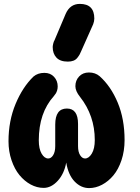

<svg xmlns="http://www.w3.org/2000/svg" viewBox="-20 -963 721 991"><path d="M439.9 7.8Q397.9 7.8 365.2 -26.1Q332.5 -60.1 321.8 -124Q311.5 -66.4 278.1 -29.8Q244.6 6.8 205.1 6.8Q170.9 6.8 138.4 -10.7Q106 -28.3 80.6 -59.1Q55.2 -89.8 39.6 -135.7Q23.9 -181.6 23.9 -233.9Q23.9 -338.9 60.3 -426.3Q96.7 -513.7 152.8 -567.9Q175.3 -586.9 209 -586.9Q240.2 -586.9 259 -566.4Q277.8 -545.9 277.8 -517.1Q277.8 -505.4 274.7 -495.8Q271.5 -486.3 268.3 -481Q265.1 -475.6 257.8 -466.8Q180.2 -380.4 180.2 -238.8Q180.2 -194.8 194.8 -169.9Q209.5 -145 229 -145Q243.7 -145 254.4 -162.1Q265.1 -179.2 265.1 -209V-319.8Q265.1 -402.8 325.2 -402.8Q382.8 -402.8 382.8 -323.2V-209Q382.8 -178.7 393.6 -161.9Q404.3 -145 418.9 -145Q438.5 -145 453.9 -170.4Q469.2 -195.8 469.2 -240.2Q469.2 -366.2 393.1 -462.9Q369.1 -492.7 369.1 -518.1Q369.1 -547.9 388.4 -568.4Q407.7 -588.9 439 -588.9Q471.7 -588.9 494.1 -569.8Q552.2 -518.1 587.6 -433.3Q623 -348.6 623 -240.2Q623 -184.1 607.2 -136.5Q591.3 -88.9 565.4 -57.9Q539.6 -26.9 506.8 -9.5Q474.1 7.8 439.9 7.8ZM460.9 -837.9 400.9 -703.1Q395 -689 391.1 -681.9Q387.2 -674.8 379.2 -664.6Q371.1 -654.3 358.9 -649.7Q346.7 -645 330.1 -645Q290.5 -645 271.2 -665.8Q252 -686.5 252 -720.2Q252 -726.1 254.6 -737.5Q257.3 -749 261.2 -754.9L318.8 -891.1Q341.3 -942.9 392.1 -942.9Q466.8 -942.9 466.8 -867.2Q466.8 -853.5 460.9 -837.9Z"/></svg>

Font: BPreplay
Style: Bold
Weight: 700
Designer: Magenta/George Triantafyllakos
Foundry: Magenta/George Triantafyllakos
Version: Version 1.00